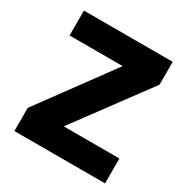

<svg xmlns="http://www.w3.org/2000/svg" viewBox="-164 -848 951 983"><g transform="rotate(30 312.0 -356.0)"><path d="M589 -147V0H53V-137L367 -565H53V-712H578V-577L260 -147Z"/></g></svg>

Font: Muli Black
Style: Regular
Weight: 900
Designer: Vernon Adams
Foundry: Vernon Adams
Version: Version 2.001